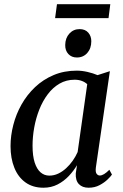

<svg xmlns="http://www.w3.org/2000/svg" viewBox="-20 -889 589 920"><path d="M439.5 -87.5Q436.5 -65 442.8 -56.5Q449 -48 458.5 -48Q467.5 -48 478.8 -54.8Q490 -61.5 504 -75.5L516.5 -52.5Q511 -44 495.5 -29Q480 -14 457 -1.8Q434 10.5 404.5 10.5Q374.5 10.5 358 -6.8Q341.5 -24 343 -58L349 -97.5Q333 -70.5 309.8 -45.8Q286.5 -21 256 -5.2Q225.5 10.5 188 10.5Q137.5 10.5 102.2 -14.8Q67 -40 48.8 -85Q30.5 -130 30.5 -189Q30.5 -239 43.8 -290.5Q57 -342 83.2 -388.5Q109.5 -435 148 -471.5Q186.5 -508 236.8 -529.2Q287 -550.5 348 -550.5Q373 -550.5 399.8 -544.2Q426.5 -538 447.5 -529L506.5 -548ZM398 -485.5Q387.5 -495.5 372.2 -501.2Q357 -507 337.5 -507Q297.5 -507 265.2 -488.2Q233 -469.5 208.8 -437.2Q184.5 -405 168.2 -363.8Q152 -322.5 144 -278Q136 -233.5 136 -190.5Q136 -142 146.2 -110.2Q156.5 -78.5 174.5 -63Q192.5 -47.5 216.5 -47.5Q238.5 -47.5 258.8 -57Q279 -66.5 296.8 -82.8Q314.5 -99 328.5 -119Q342.5 -139 352 -160.5ZM348.5 -613.5Q323 -613.5 307.5 -630.2Q292 -647 292.5 -673.5Q293 -707 312.5 -728.2Q332 -749.5 361.5 -749.5Q388 -749.5 402.8 -732.8Q417.5 -716 417.5 -691.5Q417.5 -657 398.2 -635.2Q379 -613.5 348.5 -613.5ZM253 -869H508.5L500 -802H244Z"/></svg>

Font: Merriweather 60pt
Style: Italic
Weight: 400
Italic angle: -7.8°
Version: Version 2.101